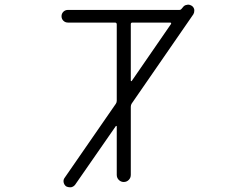

<svg xmlns="http://www.w3.org/2000/svg" viewBox="-20 -795 1040 815"><path d="M535.2 -453.1Q535.2 -451.2 536.6 -450.7Q538.1 -450.2 539.1 -451.2L706.1 -693.4Q707 -695.3 706.1 -697.3Q705.1 -699.2 702.1 -699.2H542Q535.2 -699.2 535.2 -692.4ZM742.2 -752.9Q747.1 -752.9 750 -756.8L755.9 -763.7Q762.7 -773.4 773.4 -774.4Q775.4 -775.4 778.3 -775.4Q786.1 -775.4 793.9 -770.5Q802.7 -764.6 804.7 -753.9Q804.7 -751 804.7 -749Q804.7 -741.2 800.8 -734.4L539.1 -355.5Q535.2 -349.6 535.2 -341.8V-52.7Q535.2 -40 526.4 -31.2Q517.6 -22.5 505.4 -22.5Q493.2 -22.5 484.4 -31.2Q475.6 -40 475.6 -52.7V-257.8Q475.6 -259.8 474.1 -260.3Q472.7 -260.7 471.7 -259.8L298.8 -10.7Q292 -2 281.2 0Q278.3 0 276.4 0Q268.6 0 260.7 -3.9Q252 -10.7 250 -21.5Q248 -32.2 254.9 -41L471.7 -354.5Q475.6 -360.4 475.6 -367.2V-691.4Q475.6 -699.2 467.8 -699.2H268.6Q256.8 -699.2 249 -707Q241.2 -714.8 241.2 -726.1Q241.2 -737.3 249 -745.1Q256.8 -752.9 268.6 -752.9Z"/></svg>

Font: Rounded-X Mgen+ 1mn light
Style: Regular
Weight: 200
Designer: [Source Han Sans]
Ryoko NISHIZUKA  (kana & ideographs); Paul D. Hunt (Latin, Greek & Cyrillic); Wenlong ZHANG  (bopomofo
Version: Version 1.059.20150602